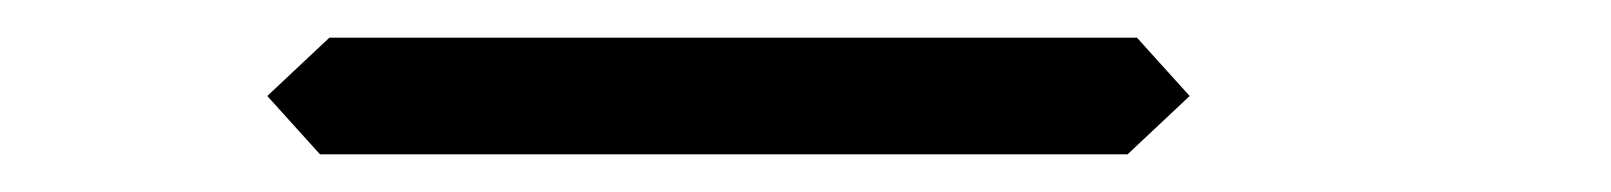

<svg xmlns="http://www.w3.org/2000/svg" viewBox="-20 -82 856 102"><path d="M612 -31 579 0H150L122 -31L155 -62H584Z"/></svg>

Font: DSEG7 Classic Mini
Style: Light Italic
Weight: 300
Italic angle: -5°
Designer: Keshikan(Twitter:@keshinomi_88pro)
Version: Version 0.46